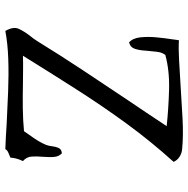

<svg xmlns="http://www.w3.org/2000/svg" viewBox="-13 -693 706 720"><g transform="rotate(90 340.0 -333.0)"><path d="M587 -631Q511 -547 443 -454Q376 -362 313.5 -264Q251 -166 189 -66Q217 -67 243.5 -66.5Q270 -66 296 -66Q342 -65 385.5 -65.5Q429 -66 472 -70Q484 -87 498.5 -108Q513 -129 523 -152Q527 -162 528.5 -175.5Q530 -189 535 -200Q540 -211 555 -212Q565 -202 567.5 -189.5Q570 -177 569 -163Q569 -158 568.5 -152Q568 -146 568 -141Q566 -120 567 -100Q568 -80 584 -66Q577 -51 574.5 -40.5Q572 -30 571 -19Q562 -15 553 -11.5Q544 -8 539 0Q517 -1 493 -2Q469 -3 444 -5Q385 -8 322.5 -10.5Q260 -13 201.5 -11Q143 -9 96 0Q79 -30 88 -50Q97 -70 114 -92Q119 -98 124.5 -105.5Q130 -113 135 -121Q186 -204 241.5 -288Q297 -372 352 -454Q378 -493 403.5 -530.5Q429 -568 453 -605Q388 -612 316.5 -614Q245 -616 186 -600Q176 -587 174 -567Q172 -547 170 -527Q169 -505 163.5 -487Q158 -469 139 -464Q123 -478 120 -506.5Q117 -535 120 -566.5Q123 -598 127 -623Q128 -631 129 -638.5Q130 -646 131 -651Q161 -649 204.5 -651.5Q248 -654 298 -657Q360 -661 424 -664.5Q488 -668 539 -663Q554 -662 567.5 -653.5Q581 -645 587 -631Z"/></g></svg>

Font: Yuji Syuku
Style: Regular
Weight: 400
Designer: Kataoka Yuji
Foundry: Kinuta Font Factory
Version: Version 3.002